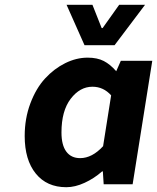

<svg xmlns="http://www.w3.org/2000/svg" viewBox="-20 -761 649 793"><path d="M329.1 -574.2 254.9 -741.2H361.8L399.9 -645H403.8L472.2 -741.2H579.1L453.1 -574.2ZM253.9 12.2Q173.3 12.2 127.7 -44.2Q82 -100.6 82 -199.2Q82 -272 105.5 -334.2Q128.9 -396.5 166.3 -437Q203.6 -477.5 249.5 -500.2Q295.4 -522.9 341.8 -522.9Q381.8 -522.9 408.7 -509Q435.5 -495.1 460 -466.8L479 -509.8H608.9L527.8 0H408.2L404.8 -53.2H401.9Q368.7 -23.9 329.3 -5.9Q290 12.2 253.9 12.2ZM311 -107.9Q360.4 -107.9 405.8 -157.2L439 -367.2Q407.2 -402.8 361.8 -402.8Q310.1 -402.8 272 -353Q233.9 -303.2 233.9 -213.9Q233.9 -161.6 253.9 -134.8Q273.9 -107.9 311 -107.9Z"/></svg>

Font: Office Code Pro Bold Italic
Style: Regular
Weight: 700
Italic angle: -9°
Designer: Nathan Rutzky & Paul D. Hunt
Foundry: Adobe Systems Incorporated
Version: Version 1.004;PS 001.004;hotconv 1.0.70;makeotf.lib2.5.58329